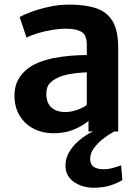

<svg xmlns="http://www.w3.org/2000/svg" viewBox="-20 -586 621 856"><path d="M220 8Q168 8 128.5 -13Q89 -34 66.8 -71.8Q44.5 -109.5 44.5 -160Q44.5 -211.5 72.5 -248.5Q100.5 -285.5 148 -305.5Q181 -319.5 219.2 -327Q257.5 -334.5 295.8 -337.5Q334 -340.5 367 -340.5L392 -309.5L367 -263.5Q348.5 -263 324.5 -260.5Q300.5 -258 277.8 -253Q255 -248 239.5 -240.5Q218 -231 202.2 -215Q186.5 -199 186.5 -168Q186.5 -127 209.2 -106.8Q232 -86.5 271 -86.5Q291 -86.5 311.2 -92.2Q331.5 -98 346.8 -105.5Q362 -113 367 -119L392.5 -90L374.5 -47Q352 -27 312 -9.5Q272 8 220 8ZM507 0H374.5V-83H367V-385.5Q367 -430 343.5 -444Q320 -458 276 -458Q244.5 -458 210.5 -452.2Q176.5 -446.5 146.8 -437.5Q117 -428.5 98.5 -418L67.5 -510Q82.5 -519 117.5 -532.2Q152.5 -545.5 198 -555.5Q243.5 -565.5 289.5 -565.5Q361.5 -565.5 410 -548.8Q458.5 -532 482.8 -490.2Q507 -448.5 507 -373ZM397 251Q366 251 337.8 240.2Q309.5 229.5 291.2 208.5Q273 187.5 272 156Q270.5 124 287 94.5Q303.5 65 332.2 40.5Q361 16 394.5 0L427 -16L490 0Q463.5 14 438.2 34Q413 54 397 77.2Q381 100.5 382 124.5Q382.5 147.5 398.2 158Q414 168.5 442 168.5Q463.5 168.5 485.2 162.2Q507 156 520 151.5L525.5 216.5Q506 229.5 473.5 240.2Q441 251 397 251Z"/></svg>

Font: Merriweather Sans SemiBold
Style: Regular
Weight: 600
Designer: Eben Sorkin
Foundry: Eben Sorkin
Version: Version 2.001